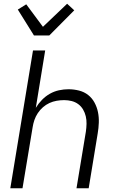

<svg xmlns="http://www.w3.org/2000/svg" viewBox="-20 -1004 640 1024"><path d="M35 0 156 -735H221L171 -429Q185 -452 204 -471.5Q223 -491 246 -504Q269 -517 294.5 -522.5Q320 -528 345 -528Q374 -528 401.5 -521Q429 -514 450 -497.5Q471 -481 484 -457Q497 -433 502.5 -406Q508 -379 507 -350Q506 -321 501 -292L453 0H388L438 -302Q441 -323 441.5 -343.5Q442 -364 437.5 -383.5Q433 -403 423 -420Q413 -437 397.5 -448.5Q382 -460 362.5 -465Q343 -470 322 -470Q302 -470 282 -466.5Q262 -463 243.5 -454.5Q225 -446 209 -432Q193 -418 181.5 -400.5Q170 -383 163.5 -364Q157 -345 154 -325L100 0ZM161 -815 75 -953 120 -981 209 -861 338 -984 376 -949 243 -815Z"/></svg>

Font: Iosevka Light Extended
Style: Italic
Weight: 300
Width: 7
Italic angle: -9°
Monospace: yes
Designer: Belleve Invis
Foundry: Belleve Invis
Version: Version 32.5.0; ttfautohint (v1.8.4)